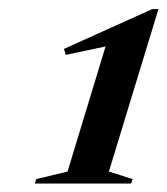

<svg xmlns="http://www.w3.org/2000/svg" viewBox="-20 -744 376 432"><path d="M132 -358 217.5 -639.5 128 -620.5 124 -634 322.5 -723.5H336.5L225 -358L278.5 -341L275 -331H58.5L61.5 -341Z"/></svg>

Font: Newsreader 72pt SemiBold
Style: Italic
Weight: 600
Italic angle: -17°
Designer: Hugues Gentile
Foundry: Production Type
Version: Version 1.003; ttfautohint (v1.8.3)